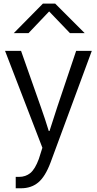

<svg xmlns="http://www.w3.org/2000/svg" viewBox="-20 -805 531 1055"><path d="M7.8 0ZM7.8 -525.4H95.7L204.1 -217.8Q228.5 -149.4 248 -85H252Q266.6 -132.8 294.9 -217.8L398.4 -525.4H484.4L257.8 87.9Q228.5 166 189.9 197.8Q151.4 229.5 95.7 229.5H66.4V167H84Q121.1 167 147 145.5Q172.9 124 193.4 68.4L212.9 6.8ZM55.7 -623 215.8 -785.2H283.2L445.3 -623H364.3L250 -742.2L136.7 -623Z"/></svg>

Font: Batunionen A1
Style: Regular
Weight: 400
Designer: HanYang I&C Co.,Ltd.
Foundry: HanYang I&C Co.,Ltd.
Version: Version 2.50; ttfautohint (v1.6)